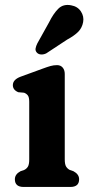

<svg xmlns="http://www.w3.org/2000/svg" viewBox="-20 -742 361 762"><path d="M237 -448.5V-109.5Q237 -89.5 242.5 -80.8Q248 -72 257 -67.5L271.5 -62.5Q294 -50.5 294 -30.5Q294 0 259 0H74Q39 0 39 -30.5Q39 -50.5 61.5 -62.5L76 -67.5Q85.5 -72 90.8 -80.8Q96 -89.5 96 -109.5V-338Q96 -356 90.5 -363.2Q85 -370.5 75.5 -374L52.5 -376Q31 -385 31 -404Q31 -426 61.5 -437.5L150.5 -470Q168 -476.5 180.5 -480Q193 -483.5 206.5 -483.5Q220.5 -483.5 228.8 -473.8Q237 -464 237 -448.5ZM174.5 -653Q191.5 -687.5 211.2 -707.2Q231 -727 262 -721Q288 -716.5 301 -696.8Q314 -677 310 -654.5Q306 -632 290.8 -616.2Q275.5 -600.5 246 -584.5L164 -530.5Q154.5 -525.5 144 -525.8Q133.5 -526 127 -532.5Q119.5 -540 121.2 -549.8Q123 -559.5 128 -569.5Z"/></svg>

Font: Fraunces 9pt S100 SemiBold
Style: Regular
Weight: 600
Version: Version 1.000; ttfautohint (v1.8.3)